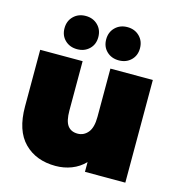

<svg xmlns="http://www.w3.org/2000/svg" viewBox="-114 -877 922 988"><g transform="rotate(15 346.5 -383.0)"><path d="M640 -547V0H425V-52Q395 -21 355 -5.5Q315 10 270 10Q166 10 103 -53.5Q40 -117 40 -245V-547H266V-284Q266 -228 284 -204Q302 -180 337 -180Q370 -180 392 -206.5Q414 -233 414 -290V-547ZM132 -687Q132 -726 157.5 -751Q183 -776 222 -776Q261 -776 286.5 -751Q312 -726 312 -687Q312 -648 286.5 -623.5Q261 -599 222 -599Q183 -599 157.5 -623.5Q132 -648 132 -687ZM354 -687Q354 -726 379.5 -751Q405 -776 444 -776Q483 -776 508.5 -751Q534 -726 534 -687Q534 -648 508.5 -623.5Q483 -599 444 -599Q405 -599 379.5 -623.5Q354 -648 354 -687Z"/></g></svg>

Font: Montserrat Alternates Black
Style: Regular
Weight: 900
Designer: Julieta Ulanovsky
Foundry: Julieta Ulanovsky
Version: Version 7.200